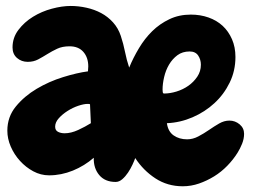

<svg xmlns="http://www.w3.org/2000/svg" viewBox="-20 -614 858 651"><path d="M807.6 -160.2Q807.6 -143.6 800.8 -126.5Q793.9 -109.4 785.2 -95.7Q770.5 -72.3 750.5 -51.8Q730.5 -31.2 706.1 -16.1Q681.6 -1 654.8 8.3Q627.9 17.6 599.6 17.6Q547.9 17.6 506.8 -9.3Q465.8 -36.1 438.5 -78.1Q435.5 -69.3 429.2 -55.7Q422.9 -42 414.1 -28.8Q405.3 -15.6 394.5 -6.3Q383.8 2.9 372.1 2.9Q335.9 2.9 316.4 -20.5Q296.9 -43.9 297.9 -79.1Q266.6 -51.8 227.1 -35.6Q187.5 -19.5 146.5 -19.5Q118.2 -19.5 92.8 -33.2Q67.4 -46.9 47.9 -68.4Q28.3 -89.8 16.6 -116.7Q4.9 -143.6 4.9 -170.9Q4.9 -217.8 33.7 -252.9Q62.5 -288.1 104.5 -313Q146.5 -337.9 193.8 -352.5Q241.2 -367.2 278.3 -372.1Q278.3 -377 278.8 -380.9Q279.3 -384.8 279.3 -388.7Q279.3 -418.9 262.7 -438Q246.1 -457 215.8 -457Q191.4 -457 173.8 -448.7Q156.2 -440.4 140.6 -430.7Q125 -420.9 109.4 -412.6Q93.8 -404.3 74.2 -404.3Q52.7 -404.3 37.6 -417.5Q22.5 -430.7 22.5 -453.1Q22.5 -486.3 42.5 -512.7Q62.5 -539.1 91.8 -557.1Q121.1 -575.2 155.8 -584.5Q190.4 -593.8 219.7 -593.8Q246.1 -593.8 272.9 -587.9Q299.8 -582 322.8 -569.8Q345.7 -557.6 363.3 -538.1Q380.9 -518.6 389.6 -492.2Q398.4 -465.8 403.8 -438.5Q409.2 -411.1 418 -384.8Q431.6 -418 451.2 -450.7Q470.7 -483.4 496.1 -508.3Q521.5 -533.2 554.2 -548.8Q586.9 -564.5 627 -564.5Q659.2 -564.5 687 -554.7Q714.8 -544.9 734.9 -526.4Q754.9 -507.8 766.6 -481Q778.3 -454.1 778.3 -420.9Q778.3 -374 758.8 -334Q739.3 -293.9 707 -264.2Q674.8 -234.4 632.8 -216.3Q590.8 -198.2 545.9 -196.3Q549.8 -168 568.8 -154.8Q587.9 -141.6 614.3 -141.6Q633.8 -141.6 652.3 -151.4Q670.9 -161.1 688.5 -173.3Q706.1 -185.5 723.1 -195.3Q740.2 -205.1 757.8 -205.1Q777.3 -205.1 792.5 -192.4Q807.6 -179.7 807.6 -160.2ZM661.1 -394.5Q661.1 -412.1 651.9 -425.8Q642.6 -439.5 623 -439.5Q598.6 -439.5 581.5 -426.8Q564.5 -414.1 553.2 -395Q542 -376 536.6 -353Q531.2 -330.1 531.2 -310.5Q531.2 -308.6 531.7 -302.7Q532.2 -296.9 536.1 -296.9Q556.6 -296.9 578.6 -303.7Q600.6 -310.5 618.7 -323.2Q636.7 -335.9 648.9 -354Q661.1 -372.1 661.1 -394.5ZM288.1 -196.3 285.2 -260.7Q282.2 -261.7 277.3 -261.7Q264.6 -261.7 245.6 -255.4Q226.6 -249 209 -237.8Q191.4 -226.6 179.2 -212.9Q167 -199.2 167 -184.6Q167 -171.9 176.8 -167Q186.5 -162.1 199.2 -162.1Q220.7 -162.1 245.1 -173.3Q269.5 -184.6 288.1 -196.3Z"/></svg>

Font: Chewy
Style: Regular
Weight: 400
Version: Version 1.001